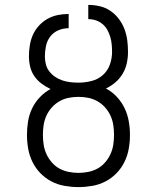

<svg xmlns="http://www.w3.org/2000/svg" viewBox="-20 -755 640 783"><path d="M300 8Q272 8 243.5 3Q215 -2 190 -15Q165 -28 145 -48.5Q125 -69 112.5 -94.5Q100 -120 95 -148Q90 -176 90 -205Q90 -233 94.5 -260.5Q99 -288 111 -313Q123 -338 142.5 -358.5Q162 -379 186 -392Q167 -401 149.5 -414Q132 -427 120 -444.5Q108 -462 103 -483Q98 -504 98 -525Q98 -547 101.5 -569.5Q105 -592 114 -612.5Q123 -633 138.5 -650Q154 -667 173.5 -678Q193 -689 215 -693.5Q237 -698 260 -698V-640Q238 -640 218 -631.5Q198 -623 185 -606Q172 -589 167.5 -567.5Q163 -546 163 -525Q163 -509 167 -493Q171 -477 181 -464Q191 -451 205 -441.5Q219 -432 234.5 -427Q250 -422 266 -420Q282 -418 298 -418H300Q326 -418 352.5 -424.5Q379 -431 399 -448.5Q419 -466 428 -491.5Q437 -517 437 -543Q437 -559 435.5 -574.5Q434 -590 429.5 -605Q425 -620 417.5 -633.5Q410 -647 398 -657Q386 -667 371 -672Q356 -677 340 -677V-735Q364 -735 387.5 -729.5Q411 -724 430.5 -710.5Q450 -697 464.5 -678Q479 -659 487.5 -636.5Q496 -614 499 -590.5Q502 -567 502 -543Q502 -520 497 -497Q492 -474 480 -454Q468 -434 450.5 -419Q433 -404 412 -394Q437 -381 456.5 -360Q476 -339 488 -314Q500 -289 505 -261Q510 -233 510 -205Q510 -176 505 -148Q500 -120 487.5 -94.5Q475 -69 455 -48.5Q435 -28 410 -15Q385 -2 356.5 3Q328 8 300 8ZM300 -50Q320 -50 340 -54Q360 -58 377.5 -67.5Q395 -77 408.5 -92.5Q422 -108 430.5 -126.5Q439 -145 442 -165Q445 -185 445 -205Q445 -225 442 -245Q439 -265 430.5 -283.5Q422 -302 408.5 -317Q395 -332 377.5 -342Q360 -352 340 -356Q320 -360 300 -360Q280 -360 260 -356Q240 -352 222.5 -342Q205 -332 191.5 -317Q178 -302 169.5 -283.5Q161 -265 158 -245Q155 -225 155 -205Q155 -185 158 -165Q161 -145 169.5 -126.5Q178 -108 191.5 -92.5Q205 -77 222.5 -67.5Q240 -58 260 -54Q280 -50 300 -50Z"/></svg>

Font: Iosevka Etoile Light
Style: Regular
Weight: 300
Designer: Belleve Invis
Foundry: Belleve Invis
Version: Version 25.0.1; ttfautohint (v1.8.4)